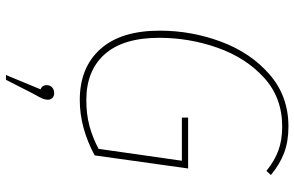

<svg xmlns="http://www.w3.org/2000/svg" viewBox="-192 -539 989 645"><g transform="rotate(90 302.5 -216.5)"><path d="M568 -632 554 -617Q521 -644 486 -657Q451 -670 405 -670Q308 -670 241 -609Q174 -548 140.5 -453Q107 -358 107 -257Q107 -136 162 -74Q217 -12 316 -12Q364 -12 403 -22.5Q442 -33 480 -53L520 -333H375V-354H546L502 -40Q409 10 316 10Q207 10 145 -59Q83 -128 83 -259Q83 -365 120 -464.5Q157 -564 230 -627.5Q303 -691 405 -691Q455 -691 493.5 -676.5Q532 -662 568 -632ZM315 117Q315 126 311.5 134.5Q308 143 296 164L248 258H232L280 142Q266 136 266 121Q266 110 273.5 103Q281 96 293 96Q303 96 309 102Q315 108 315 117Z"/></g></svg>

Font: FiraGO Thin
Style: Italic
Weight: 100
Italic angle: -8°
Designer: bBox Type GmbH
Foundry: bBox Type GmbH
Version: Version 1.001